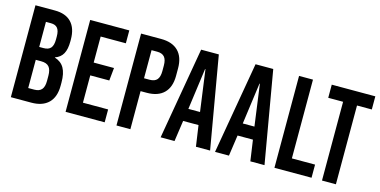

<svg xmlns="http://www.w3.org/2000/svg" viewBox="-70 -1056 2796 1413"><g transform="rotate(15 1328.0 -350.0)"><path d="M57.1 -700.2H205.1Q287.6 -700.2 330.8 -654.8Q374 -609.4 374 -522.9V-509.8Q374 -450.2 355.2 -415.8Q336.4 -381.3 294.9 -367.2V-365.2Q343.8 -350.1 366.5 -310.3Q389.2 -270.5 389.2 -201.2V-176.8Q389.2 -90.3 343.8 -45.2Q298.3 0 212.9 0H57.1ZM163.1 -602.1V-411.1H195.8Q233.9 -411.1 251 -431.4Q268.1 -451.7 268.1 -496.1V-519Q268.1 -562 252 -582Q235.8 -602.1 201.2 -602.1ZM163.1 -313V-98.1H209Q247.1 -98.1 265.1 -118.9Q283.2 -139.6 283.2 -184.1V-223.1Q283.2 -270 264.6 -291.5Q246.1 -313 204.1 -313Z M772 -602.1H580.1V-403.8H734.9L725.1 -306.2H580.1V-98.1H772V0H474.1V-700.2H772Z M861.8 -700.2H1014.6Q1100.1 -700.2 1145.5 -654.8Q1190.9 -609.4 1190.9 -522.9V-466.8Q1190.9 -380.4 1145.5 -335.2Q1100.1 -290 1014.6 -290H967.8V0H861.8ZM967.8 -602.1V-388.2H1010.7Q1048.8 -388.2 1066.7 -408.9Q1084.5 -429.7 1084.5 -474.1V-516.1Q1084.5 -560.5 1066.7 -581.3Q1048.8 -602.1 1010.7 -602.1Z M1575.2 0H1467.3L1444.3 -159.2H1327.1L1304.2 0H1198.2L1319.3 -700.2H1454.1ZM1384.3 -569.8 1341.3 -254.9H1430.2L1387.2 -569.8Z M1989.7 0H1881.8L1858.9 -159.2H1741.7L1718.8 0H1612.8L1733.9 -700.2H1868.7ZM1798.8 -569.8 1755.9 -254.9H1844.7L1801.8 -569.8Z M2171.4 -100.1H2348.1V0H2065.4V-700.2H2171.4Z M2646.5 -600.1H2533.7V0H2427.7V-600.1H2314.5V-700.2H2646.5Z"/></g></svg>

Font: BaseOne
Style: Regular
Weight: 400
Designer: Domenico Catapano
Foundry: Design by Basse
Version: Version 1.000;PS 001.001;hotconv 1.0.56